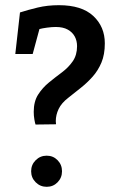

<svg xmlns="http://www.w3.org/2000/svg" viewBox="-20 -716 454 740"><path d="M117 -236Q115 -241 112.5 -255.5Q110 -270 110 -285Q110 -325 127 -351.5Q144 -378 168.5 -398Q193 -418 218.5 -437Q244 -456 260.5 -480Q277 -504 277 -538Q277 -559 268 -575.5Q259 -592 241 -602Q223 -612 195 -612Q180 -612 161.5 -609.5Q143 -607 132 -604L106 -508H39L57 -668Q88 -678 125.5 -687Q163 -696 207 -696Q295 -696 339.5 -654.5Q384 -613 384 -549Q384 -506 371 -475Q358 -444 337 -420.5Q316 -397 291.5 -377.5Q267 -358 243 -339Q217 -319 206 -296Q195 -273 195 -249Q195 -246 195.5 -242.5Q196 -239 196 -237ZM160 4Q135 4 117.5 -13.5Q100 -31 100 -56Q100 -81 117.5 -98.5Q135 -116 160 -116Q185 -116 202 -98.5Q219 -81 219 -56Q219 -31 202 -13.5Q185 4 160 4Z"/></svg>

Font: Kreon Light
Style: Regular
Weight: 400
Version: Version 2.002